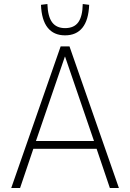

<svg xmlns="http://www.w3.org/2000/svg" viewBox="-20 -936 648 956"><path d="M36 0 282 -705H326L572 0H527L458 -204L481 -195H127L149 -204L80 0ZM303 -654 157 -228 142 -234H466L450 -228L304 -654ZM304 -760Q248 -760 217.5 -798Q187 -836 184 -912L216 -916Q218 -854 239.5 -825Q261 -796 304 -796Q349 -796 370 -825.5Q391 -855 392 -916L424 -912Q421 -836 390.5 -798Q360 -760 304 -760Z"/></svg>

Font: Nunito Sans 10pt Condensed ExtraLight
Style: Regular
Weight: 250
Width: 3
Designer: Vernon Adams
Foundry: Vernon Adams
Version: Version 3.101;gftools[0.9.27]